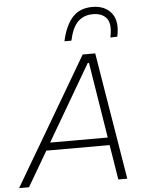

<svg xmlns="http://www.w3.org/2000/svg" viewBox="-81 -1023 818 1073"><g transform="rotate(-5 328.5 -486.5)"><path d="M-18 0Q16 -58 53.5 -121.8Q91 -185.5 125 -243L269 -488Q306 -551 337.2 -604.2Q368.5 -657.5 401 -713H471.5Q480 -660 489 -606.2Q498 -552.5 508.5 -487L549 -242.5Q559 -183 569.2 -119.8Q579.5 -56.5 589 0H538.5Q531 -47 523 -97Q515 -147 507 -195.5H152Q123.5 -147 94.5 -97.5Q65.5 -48 37.5 0ZM195 -269.5Q186 -254 177 -238.5H500L495.5 -268L432 -663H425ZM563.5 -794Q579.5 -869 554.5 -900.8Q529.5 -932.5 478 -932.5Q426 -932.5 393.2 -900.5Q360.5 -868.5 345 -795.5H306Q324.5 -881 365.2 -927Q406 -973 477.5 -973Q548.5 -973 584.8 -927Q621 -881 602.5 -795.5Z"/></g></svg>

Font: Commissioner ExtraLight
Style: Italic
Weight: 200
Italic angle: -12°
Designer: Kostas Bartsokas
Foundry: Kostas Bartsokas
Version: Version 1.000; ttfautohint (v1.8.3)